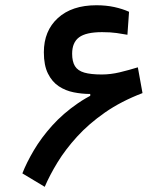

<svg xmlns="http://www.w3.org/2000/svg" viewBox="-20 -723 626 746"><path d="M153.8 2.9 66.9 -49.3Q83 -90.8 111.6 -139.2Q140.1 -187.5 182.6 -234.9Q225.1 -282.2 283 -322Q340.8 -361.8 415 -385.7L422.9 -341.8L330.6 -334V-357.9Q298.3 -357.9 266.4 -364.3Q234.4 -370.6 208.3 -387.9Q182.1 -405.3 166.3 -437.3Q150.4 -469.2 150.4 -520Q150.4 -603 204.8 -652.8Q259.3 -702.6 354.5 -702.6Q392.1 -702.6 424.3 -695.6Q456.5 -688.5 481.4 -677.2L475.1 -587.9Q457 -591.3 433.1 -594.7Q409.2 -598.1 376.5 -598.1Q314.5 -598.1 287.4 -578.1Q260.3 -558.1 260.3 -514.2Q260.3 -483.9 271.2 -466.1Q282.2 -448.2 307.6 -440.9Q333 -433.6 375.5 -433.6Q409.7 -433.6 445.3 -442.1Q481 -450.7 515.6 -461.4L533.7 -361.3Q450.7 -329.6 387.9 -285.9Q325.2 -242.2 279.8 -192.4Q234.4 -142.6 203.6 -92.3Q172.9 -42 153.8 2.9Z"/></svg>

Font: Cascadia Code
Style: Regular
Weight: 400
Designer: Aaron Bell
Foundry: Saja Typeworks
Version: Version 2404.023